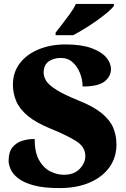

<svg xmlns="http://www.w3.org/2000/svg" viewBox="-20 -951 645 981"><path d="M284 10Q203 10 152 -4Q101 -18 73 -40Q45 -62 34.5 -86Q24 -110 24 -129Q24 -174 43.5 -198Q63 -222 93 -231.5Q123 -241 157 -241Q157 -173 179.5 -133Q202 -93 236.5 -75.5Q271 -58 306 -58Q359 -58 387.5 -88.5Q416 -119 416 -153Q416 -201 368.5 -230.5Q321 -260 240 -293Q164 -324 122 -359Q80 -394 63 -434Q46 -474 46 -518Q46 -582 81.5 -628Q117 -674 178 -699Q239 -724 315 -724Q396 -724 447.5 -705Q499 -686 523 -657.5Q547 -629 547 -598Q547 -561 514.5 -535Q482 -509 402 -509Q402 -543 389 -576.5Q376 -610 351.5 -632.5Q327 -655 291 -655Q254 -655 228.5 -637Q203 -619 203 -579Q203 -559 216 -538Q229 -517 267.5 -492.5Q306 -468 380 -438Q456 -408 498.5 -373.5Q541 -339 558 -299.5Q575 -260 575 -212Q575 -147 539.5 -97Q504 -47 438.5 -18.5Q373 10 284 10ZM264 -784Q279 -803 299 -829Q319 -855 338.5 -882Q358 -909 368 -931H562V-921Q553 -908 529.5 -888Q506 -868 475 -846Q444 -824 412 -804.5Q380 -785 354 -771H264Z"/></svg>

Font: Noto Serif Hentaigana Black
Style: Regular
Weight: 900
Designer: Kazuhiro Yamada
Foundry: nipponia
Version: Version 1.000; ttfautohint (v1.8.4.7-5d5b)